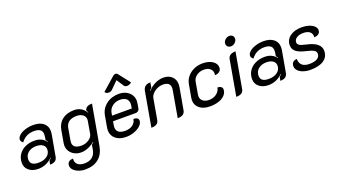

<svg xmlns="http://www.w3.org/2000/svg" viewBox="-70 -1425 4111 2310"><g transform="rotate(-20 1986.0 -270.0)"><path d="M25 -126Q25 -185 54.5 -230.5Q84 -276 137 -301.5Q190 -327 258 -327Q353 -327 404 -259L408 -263Q405 -267 388 -288L395 -330Q397 -340 397 -357Q397 -398 371 -417.5Q345 -437 291 -437Q188 -437 126 -354Q113 -361 105.5 -373Q98 -385 98 -397Q98 -426 127.5 -452Q157 -478 206 -493.5Q255 -509 309 -509Q391 -509 438 -471Q485 -433 485 -367Q485 -350 482 -332L433 -58Q427 -24 404 -7.5Q381 9 338 9L347 -38Q370 -59 374 -64L371 -68Q293 9 189 9Q116 9 70.5 -28.5Q25 -66 25 -126ZM369 -176Q369 -214 338.5 -236Q308 -258 254 -258Q191 -258 151.5 -224.5Q112 -191 112 -138Q112 -98 138 -79Q164 -60 217 -60Q285 -60 327 -92Q369 -124 369 -176Z M547 99Q547 68 566.5 51.5Q586 35 622 35Q621 40 621 51Q621 91 651 114Q681 137 733 137Q797 137 835 105.5Q873 74 883 13L893 -45Q912 -60 918 -67L916 -72Q880 -40 832.5 -20.5Q785 -1 743 -1Q696 -1 658 -20.5Q620 -40 598.5 -74Q577 -108 577 -149Q577 -156 579 -174L607 -335Q621 -418 680 -463.5Q739 -509 832 -509Q930 -509 981 -423L985 -427Q977 -442 970 -452Q979 -509 1063 -509L972 4Q954 104 889 156.5Q824 209 720 209Q673 209 633.5 194Q594 179 570.5 154Q547 129 547 99ZM917 -173 945 -336Q946 -341 946 -349Q946 -386 915.5 -409.5Q885 -433 838 -433Q712 -433 694 -331L667 -178Q665 -170 665 -154Q665 -77 773 -77Q825 -77 867.5 -105.5Q910 -134 917 -173Z M1131 -141Q1131 -157 1134 -173L1160 -321Q1175 -405 1242.5 -457Q1310 -509 1404 -509Q1456 -509 1496 -489Q1536 -469 1558.5 -434Q1581 -399 1581 -355Q1581 -339 1578 -324L1567 -260Q1564 -244 1550 -233Q1536 -222 1520 -222H1228L1220 -177Q1217 -162 1217 -150Q1217 -107 1245 -85.5Q1273 -64 1326 -64Q1385 -64 1422.5 -90.5Q1460 -117 1468 -164Q1496 -166 1513.5 -154.5Q1531 -143 1531 -122Q1531 -88 1500.5 -58Q1470 -28 1419.5 -9.5Q1369 9 1313 9Q1231 9 1181 -32.5Q1131 -74 1131 -141ZM1492 -290 1498 -324Q1500 -333 1500 -349Q1500 -391 1472 -414Q1444 -437 1392 -437Q1336 -437 1295.5 -405.5Q1255 -374 1246 -324L1240 -290ZM1298 -564Q1283 -564 1270 -570.5Q1257 -577 1251 -589L1418 -736Q1433 -749 1449 -749Q1466 -749 1476 -736L1591 -589Q1581 -577 1565 -570.5Q1549 -564 1534 -564Q1508 -564 1496 -581L1436 -673L1343 -581Q1326 -564 1298 -564Z M1713 -435Q1727 -509 1810 -509L1799 -445Q1785 -433 1773 -418L1777 -414Q1815 -458 1868.5 -483.5Q1922 -509 1975 -509Q2042 -509 2082.5 -470.5Q2123 -432 2123 -371Q2123 -355 2120 -337L2070 -55Q2064 -22 2040 -6.5Q2016 9 1972 9L2031 -328Q2034 -343 2034 -355Q2034 -432 1941 -432Q1904 -432 1868.5 -416Q1833 -400 1808.5 -373.5Q1784 -347 1779 -317L1733 -55Q1727 -22 1703 -6.5Q1679 9 1635 9Z M2206 -136Q2206 -151 2209 -166L2238 -328Q2247 -381 2280.5 -422Q2314 -463 2365.5 -486Q2417 -509 2477 -509Q2554 -509 2603 -476.5Q2652 -444 2652 -392Q2652 -362 2629.5 -343Q2607 -324 2571 -324Q2573 -338 2573 -344Q2573 -384 2544 -408Q2515 -432 2466 -432Q2411 -432 2371 -402.5Q2331 -373 2324 -326L2297 -170Q2296 -164 2296 -153Q2296 -115 2325.5 -91.5Q2355 -68 2404 -68Q2459 -68 2499 -98Q2539 -128 2547 -175Q2575 -175 2592 -162.5Q2609 -150 2609 -130Q2609 -89 2581 -57.5Q2553 -26 2502.5 -8.5Q2452 9 2388 9Q2305 9 2255.5 -30.5Q2206 -70 2206 -136Z M2815 -636Q2815 -665 2838.5 -687Q2862 -709 2893 -709Q2917 -709 2932.5 -694.5Q2948 -680 2948 -658Q2948 -629 2924.5 -606.5Q2901 -584 2871 -584Q2846 -584 2830.5 -598.5Q2815 -613 2815 -636ZM2802 -445Q2814 -509 2900 -509L2820 -55Q2814 -22 2790 -6.5Q2766 9 2722 9Z M2973 -126Q2973 -185 3002.5 -230.5Q3032 -276 3085 -301.5Q3138 -327 3206 -327Q3301 -327 3352 -259L3356 -263Q3353 -267 3336 -288L3343 -330Q3345 -340 3345 -357Q3345 -398 3319 -417.5Q3293 -437 3239 -437Q3136 -437 3074 -354Q3061 -361 3053.5 -373Q3046 -385 3046 -397Q3046 -426 3075.5 -452Q3105 -478 3154 -493.5Q3203 -509 3257 -509Q3339 -509 3386 -471Q3433 -433 3433 -367Q3433 -350 3430 -332L3381 -58Q3375 -24 3352 -7.5Q3329 9 3286 9L3295 -38Q3318 -59 3322 -64L3319 -68Q3241 9 3137 9Q3064 9 3018.5 -28.5Q2973 -66 2973 -126ZM3317 -176Q3317 -214 3286.5 -236Q3256 -258 3202 -258Q3139 -258 3099.5 -224.5Q3060 -191 3060 -138Q3060 -98 3086 -79Q3112 -60 3165 -60Q3233 -60 3275 -92Q3317 -124 3317 -176Z M3493 -102Q3493 -134 3510.5 -151.5Q3528 -169 3562 -171Q3562 -117 3593.5 -89.5Q3625 -62 3686 -62Q3751 -62 3786 -83.5Q3821 -105 3821 -145Q3821 -173 3795 -189Q3769 -205 3700 -221Q3615 -240 3576.5 -271.5Q3538 -303 3538 -353Q3538 -423 3595 -466Q3652 -509 3746 -509Q3797 -509 3838.5 -495.5Q3880 -482 3903.5 -459Q3927 -436 3927 -408Q3927 -379 3906.5 -362Q3886 -345 3849 -343Q3854 -388 3825 -413Q3796 -438 3740 -438Q3687 -438 3655 -416.5Q3623 -395 3623 -360Q3623 -336 3646 -322Q3669 -308 3728 -295Q3818 -276 3862 -240Q3906 -204 3906 -151Q3906 -74 3845.5 -32.5Q3785 9 3674 9Q3623 9 3581.5 -5.5Q3540 -20 3516.5 -45.5Q3493 -71 3493 -102Z"/></g></svg>

Font: K2D
Style: Italic
Weight: 400
Italic angle: -10°
Designer: Katatrad Aksorn Co.,Ltd.
Foundry: Cadson Demak Co.,Ltd.
Version: Version 1.000; ttfautohint (v1.6)